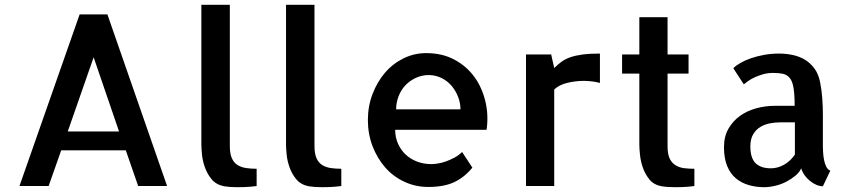

<svg xmlns="http://www.w3.org/2000/svg" viewBox="-20 -779 3568 804"><path d="M61.5 0 313.5 -718.8H429.7L679.7 0H558.6L506.8 -149.4H236.3L183.6 0ZM263.7 -228.5H478.5L372.1 -539.1Z M942.4 -168Q942.4 -134.8 951.2 -115.7Q960 -96.7 975.6 -87.4Q991.2 -78.1 1011.2 -75.2Q1031.2 -72.3 1054.7 -72.3V0Q1042 2 1028.3 2.9Q1017.6 3.9 1002.9 4.4Q988.3 4.9 973.6 4.9Q959 4.9 944.3 3.9Q929.7 2.9 918 1Q884.8 -5.9 866.2 -28.3Q847.7 -50.8 837.9 -78.6Q828.1 -106.4 825.7 -132.8Q823.2 -159.2 823.2 -173.8V-185.5V-758.8H942.4Z M1296.9 -168Q1296.9 -134.8 1305.7 -115.7Q1314.5 -96.7 1330.1 -87.4Q1345.7 -78.1 1365.7 -75.2Q1385.7 -72.3 1409.2 -72.3V0Q1396.5 2 1382.8 2.9Q1372.1 3.9 1357.4 4.4Q1342.8 4.9 1328.1 4.9Q1313.5 4.9 1298.8 3.9Q1284.2 2.9 1272.5 1Q1239.3 -5.9 1220.7 -28.3Q1202.1 -50.8 1192.4 -78.6Q1182.6 -106.4 1180.2 -132.8Q1177.7 -159.2 1177.7 -173.8V-185.5V-758.8H1296.9Z M1764.6 -556.6Q1831.1 -556.6 1881.8 -529.8Q1932.6 -502.9 1965.3 -458.5Q1998 -414.1 2012.2 -356Q2026.4 -297.9 2017.6 -235.4H1634.8Q1634.8 -204.1 1646.5 -177.7Q1658.2 -151.4 1678.2 -132.3Q1698.2 -113.3 1726.1 -102.5Q1753.9 -91.8 1786.1 -91.8Q1796.9 -91.8 1813 -94.2Q1829.1 -96.7 1847.2 -103Q1865.2 -109.4 1883.3 -119.1Q1901.4 -128.9 1915 -142.6L1958 -77.1Q1925.8 -37.1 1882.8 -16.6Q1839.8 3.9 1773.4 3.9Q1719.7 3.9 1672.9 -18.1Q1626 -40 1592.8 -78.1Q1559.6 -116.2 1540 -167Q1520.5 -217.8 1520.5 -276.4Q1520.5 -334 1540 -385.3Q1559.6 -436.5 1592.3 -474.6Q1625 -512.7 1669.9 -534.7Q1714.8 -556.6 1764.6 -556.6ZM1908.2 -321.3Q1908.2 -347.7 1898.4 -373Q1888.7 -398.4 1871.6 -418.9Q1854.5 -439.5 1830.1 -451.7Q1805.7 -463.9 1777.3 -464.8Q1747.1 -464.8 1721.7 -453.1Q1696.3 -441.4 1677.7 -421.9Q1659.2 -402.3 1648.9 -375.5Q1638.7 -348.6 1638.7 -321.3Z M2492.2 -431.6Q2464.8 -439.5 2425.8 -440.4Q2390.6 -440.4 2356 -432.1Q2321.3 -423.8 2300.8 -404.3V-195.3V-193.4V0H2182.6V-550.8H2288.1L2300.8 -494.1Q2315.4 -508.8 2331.5 -520.5Q2347.7 -532.2 2369.1 -539.6Q2390.6 -546.9 2419.9 -550.8Q2449.2 -554.7 2492.2 -554.7Z M2775.4 -167Q2775.4 -133.8 2784.2 -115.2Q2793 -96.7 2809.1 -86.9Q2825.2 -77.1 2845.2 -74.7Q2865.2 -72.3 2887.7 -72.3V0Q2875 2 2862.3 2.9Q2851.6 3.9 2836.4 4.4Q2821.3 4.9 2806.6 4.9Q2792 4.9 2776.9 3.9Q2761.7 2.9 2751 1Q2717.8 -4.9 2699.2 -27.8Q2680.7 -50.8 2671.4 -78.6Q2662.1 -106.4 2659.7 -132.8Q2657.2 -159.2 2657.2 -173.8V-470.7H2585V-550.8H2657.2V-707H2775.4V-550.8H2863.3V-470.7H2775.4Z M3425.8 -170.9V-163.1Q3425.8 -155.3 3426.8 -140.1Q3427.7 -125 3430.7 -109.4Q3433.6 -93.8 3439.9 -81.1Q3446.3 -68.4 3457 -64.5L3425.8 1Q3413.1 1 3398.9 -4.9Q3384.8 -10.7 3371.6 -21.5Q3358.4 -32.2 3349.1 -45.4Q3339.8 -58.6 3335 -74.2Q3328.1 -57.6 3311 -43.5Q3293.9 -29.3 3272.5 -18.1Q3251 -6.8 3226.1 -1Q3201.2 4.9 3179.7 4.9Q3146.5 4.9 3115.7 -3.9Q3085 -12.7 3061.5 -32.2Q3038.1 -51.8 3024.9 -84Q3011.7 -116.2 3011.7 -163.1Q3011.7 -208 3030.8 -240.7Q3049.8 -273.4 3079.6 -294.4Q3109.4 -315.4 3147.5 -325.7Q3185.5 -335.9 3224.6 -335.9H3307.6Q3307.6 -383.8 3302.7 -412.1Q3297.9 -440.4 3286.1 -453.6Q3274.4 -466.8 3257.3 -470.2Q3240.2 -473.6 3216.8 -473.6Q3195.3 -473.6 3176.3 -468.3Q3157.2 -462.9 3141.1 -455.6Q3125 -448.2 3112.8 -439.5Q3100.6 -430.7 3094.7 -425.8L3050.8 -493.2Q3060.5 -503.9 3080.1 -515.1Q3099.6 -526.4 3125 -535.2Q3150.4 -543.9 3180.2 -549.3Q3210 -554.7 3242.2 -554.7Q3271.5 -554.7 3299.3 -548.8Q3327.1 -543 3350.1 -529.3Q3373 -515.6 3390.1 -492.7Q3407.2 -469.7 3414.1 -435.5Q3420.9 -401.4 3423.3 -366.7Q3425.8 -332 3425.8 -297.9ZM3308.6 -266.6H3246.1Q3226.6 -266.6 3205.1 -262.7Q3183.6 -258.8 3165 -248Q3146.5 -237.3 3134.3 -217.3Q3122.1 -197.3 3122.1 -166Q3122.1 -117.2 3144 -95.7Q3166 -74.2 3208 -74.2Q3237.3 -74.2 3264.2 -89.8Q3291 -105.5 3308.6 -131.8Z"/></svg>

Font: Allerta
Style: Regular
Weight: 400
Designer: Matt McInerney
Foundry: Matt McInerney
Version: Version 1.0